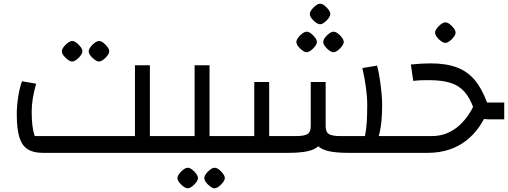

<svg xmlns="http://www.w3.org/2000/svg" viewBox="-20 -820 2725 1030"><path d="M784 0V-90H884V0ZM210 0Q158 0 127.5 -20Q97 -40 83.5 -85Q70 -130 70 -206Q70 -251 77.5 -300Q85 -349 98 -384L174 -371Q162 -330 156 -292.5Q150 -255 150 -222Q150 -181 153.5 -149.5Q157 -118 166 -90H704V-470H784V0ZM884 0V-90Q896 -90 900 -78Q904 -66 904 -45Q904 -24 900 -12Q896 0 884 0ZM367 -490Q357 -490 344 -499.5Q331 -509 321.5 -521.5Q312 -534 312 -545Q312 -555 321.5 -568Q331 -581 344 -590.5Q357 -600 367 -600Q378 -600 390.5 -590.5Q403 -581 412.5 -568Q422 -555 422 -545Q422 -535 412.5 -522Q403 -509 390 -499.5Q377 -490 367 -490ZM511 -490Q501 -490 488 -499.5Q475 -509 465.5 -521.5Q456 -534 456 -545Q456 -555 465.5 -568Q475 -581 488 -590.5Q501 -600 511 -600Q522 -600 534.5 -590.5Q547 -581 556.5 -568Q566 -555 566 -545Q566 -535 556.5 -522Q547 -509 534 -499.5Q521 -490 511 -490Z M1104 0V-90H1204V0ZM884 0V-90H1069L1024 -45V-470H1104V0ZM884 0Q872 0 868 -12Q864 -24 864 -45Q864 -66 868 -78Q872 -90 884 -90ZM1204 0V-90Q1216 -90 1220 -78Q1224 -66 1224 -45Q1224 -24 1220 -12Q1216 0 1204 0ZM987 190Q977 190 964 180.5Q951 171 941.5 158.5Q932 146 932 135Q932 125 941.5 112Q951 99 964 89.5Q977 80 987 80Q998 80 1010.5 89.5Q1023 99 1032.5 112Q1042 125 1042 135Q1042 145 1032.5 158Q1023 171 1010 180.5Q997 190 987 190ZM1131 190Q1121 190 1108 180.5Q1095 171 1085.5 158.5Q1076 146 1076 135Q1076 125 1085.5 112Q1095 99 1108 89.5Q1121 80 1131 80Q1142 80 1154.5 89.5Q1167 99 1176.5 112Q1186 125 1186 135Q1186 145 1176.5 158Q1167 171 1154 180.5Q1141 190 1131 190Z M1850 0 1965 -90H2130V0ZM1850 0Q1786 0 1746 -8.5Q1706 -17 1684.5 -37.5Q1663 -58 1655 -95Q1647 -132 1647 -189V-380H1727V-143Q1727 -111 1745 -100.5Q1763 -90 1805 -90H1938Q1945 -125 1947.5 -164.5Q1950 -204 1950 -256Q1950 -301 1943 -351.5Q1936 -402 1924 -455L2003 -468Q2010 -442 2016 -405Q2022 -368 2026 -329Q2030 -290 2030 -259Q2030 -160 2015.5 -103.5Q2001 -47 1961.5 -23.5Q1922 0 1850 0ZM1204 0V-90H1344V-380H1424V0ZM1424 0V-90H1569Q1611 -90 1629 -100.5Q1647 -111 1647 -143V-380H1727V-189Q1727 -132 1719 -95Q1711 -58 1690 -37.5Q1669 -17 1629 -8.5Q1589 0 1524 0ZM1204 0Q1192 0 1188 -12Q1184 -24 1184 -45Q1184 -66 1188 -78Q1192 -90 1204 -90ZM2130 0V-90Q2142 -90 2146 -78Q2150 -66 2150 -45Q2150 -24 2146 -12Q2142 0 2130 0ZM1625 -540Q1615 -540 1602 -549.5Q1589 -559 1579.5 -571.5Q1570 -584 1570 -595Q1570 -605 1579.5 -618Q1589 -631 1602 -640.5Q1615 -650 1625 -650Q1636 -650 1648.5 -640.5Q1661 -631 1670.5 -618Q1680 -605 1680 -595Q1680 -585 1670.5 -572Q1661 -559 1648 -549.5Q1635 -540 1625 -540ZM1769 -540Q1759 -540 1746 -549.5Q1733 -559 1723.5 -571.5Q1714 -584 1714 -595Q1714 -605 1723.5 -618Q1733 -631 1746 -640.5Q1759 -650 1769 -650Q1780 -650 1792.5 -640.5Q1805 -631 1814.5 -618Q1824 -605 1824 -595Q1824 -585 1814.5 -572Q1805 -559 1792 -549.5Q1779 -540 1769 -540ZM1697 -690Q1687 -690 1674 -699.5Q1661 -709 1651.5 -721.5Q1642 -734 1642 -745Q1642 -755 1651.5 -768Q1661 -781 1674 -790.5Q1687 -800 1697 -800Q1708 -800 1720.5 -790.5Q1733 -781 1742.5 -768Q1752 -755 1752 -745Q1752 -735 1742.5 -722Q1733 -709 1720 -699.5Q1707 -690 1697 -690Z M2597 -180Q2567 -180 2550 -193.5Q2533 -207 2522 -236Q2501 -295 2471 -328.5Q2441 -362 2395 -376Q2349 -390 2280 -390Q2261 -390 2241 -389.5Q2221 -389 2197 -386L2184 -474Q2213 -477 2239.5 -478.5Q2266 -480 2290 -480Q2373 -480 2430.5 -458.5Q2488 -437 2526.5 -391Q2565 -345 2593 -270H2685V-180ZM2130 0V-90H2296Q2342 -90 2379.5 -106Q2417 -122 2445 -148Q2473 -174 2493.5 -204.5Q2514 -235 2526 -265L2600 -233Q2580 -182 2551 -140Q2522 -98 2482 -66.5Q2442 -35 2390 -17.5Q2338 0 2273 0ZM2130 0Q2118 0 2114 -12Q2110 -24 2110 -45Q2110 -66 2114 -78Q2118 -90 2130 -90ZM2369 -590Q2359 -590 2346 -599.5Q2333 -609 2323.5 -621.5Q2314 -634 2314 -645Q2314 -655 2323.5 -668Q2333 -681 2346 -690.5Q2359 -700 2369 -700Q2380 -700 2392.5 -690.5Q2405 -681 2414.5 -668Q2424 -655 2424 -645Q2424 -635 2414.5 -622Q2405 -609 2392 -599.5Q2379 -590 2369 -590Z"/></svg>

Font: Changa ExtraLight
Style: Regular
Weight: 400
Version: Version 3.002; ttfautohint (v1.8.2)